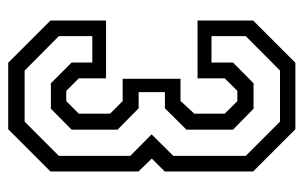

<svg xmlns="http://www.w3.org/2000/svg" viewBox="-156 -584 740 468"><g transform="rotate(90 214.0 -350.0)"><path d="M133 0 30 -103V-238.5H171V-172L201.5 -141.5H226.5L257 -172V-248.5L226.5 -279H172V-420H226L257 -453.5V-528L226.5 -558.5H201.5L171 -528V-461.5H30V-597L133 -700H295L398 -597V-381.5L366.5 -350L398 -317.5V-103L295 0ZM152 -40H276.5L360 -123.5V-297.5L307.5 -349.5L360 -402.5V-579L276.5 -662.5H152L68 -579V-495.5H132.5V-548L183 -598H245L296 -548V-434.5L244 -382H204.5V-318H244L296 -266.5V-154.5L245 -104H183L132.5 -154.5V-205H68V-123.5Z"/></g></svg>

Font: Tourney Condensed
Style: Regular
Weight: 400
Width: 3
Designer: Tyler Finck
Foundry: Etcetera Type Co
Version: Version 1.010; ttfautohint (v1.8.3)